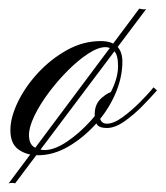

<svg xmlns="http://www.w3.org/2000/svg" viewBox="-60 -359 383 444"><path d="M173 -264Q223 -264 223 -216Q223 -179 206 -140.5Q189 -102 160 -70.5Q131 -39 97 -19.5Q63 0 28 0Q1 0 -17.5 -13.5Q-36 -27 -36 -58Q-36 -87 -19 -122.5Q-2 -158 27.5 -190Q57 -222 94.5 -243Q132 -264 173 -264ZM184 -250Q167 -250 144 -235Q121 -220 97 -196Q73 -172 52.5 -144.5Q32 -117 19.5 -91Q7 -65 7 -47Q7 -27 18 -19.5Q29 -12 43 -12Q66 -12 95 -31.5Q124 -51 151 -81Q178 -111 195.5 -144.5Q213 -178 213 -206Q213 -232 204 -241Q195 -250 184 -250ZM202 -147Q207 -147 206.5 -143.5Q206 -140 201 -140Q197 -140 189.5 -129.5Q182 -119 176 -108Q170 -97 170 -96Q170 -73 187 -73Q203 -73 223.5 -88Q244 -103 263.5 -122.5Q283 -142 295 -157L303 -150Q290 -135 270 -114.5Q250 -94 228 -78.5Q206 -63 187 -63Q171 -63 165 -70Q159 -77 159 -95Q159 -119 175.5 -133Q192 -147 202 -147ZM262 -339Q267 -338 270.5 -337.5Q274 -337 278 -338L-25 65Q-31 63 -40 65Z"/></svg>

Font: Kapakana
Style: Regular
Weight: 400
Designer: Kousuke Nagai
Version: Version 1.002